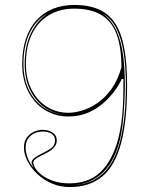

<svg xmlns="http://www.w3.org/2000/svg" viewBox="-20 -743 615 778"><path d="M262 15Q223 15 189 0Q155 -15 130 -39Q105 -63 91 -91Q77 -119 77 -145Q77 -170 88.5 -185.5Q100 -201 117.5 -209Q135 -217 153 -217Q168 -217 181 -212Q194 -207 202 -197.5Q210 -188 210 -174Q210 -161 203 -151Q196 -141 185.5 -133.5Q175 -126 162.5 -120Q150 -114 139.5 -108.5Q129 -103 122 -97Q115 -91 115 -84Q115 -74 124.5 -59.5Q134 -45 152.5 -31.5Q171 -18 198.5 -9Q226 0 262 0Q357 0 409.5 -71Q462 -142 475 -273Q477 -293 478 -311.5Q479 -330 479.5 -348.5Q480 -367 480 -385.5Q480 -404 480 -423H473Q466 -405 448 -379.5Q430 -354 403 -329Q376 -304 339.5 -287.5Q303 -271 257 -271Q205 -271 162.5 -297Q120 -323 95 -371Q70 -419 70 -484Q70 -540 84.5 -584.5Q99 -629 127 -660Q155 -691 194 -707Q233 -723 281 -723Q339 -723 380 -705Q421 -687 446.5 -648.5Q472 -610 483.5 -547.5Q495 -485 495 -396Q495 -253 470.5 -162Q446 -71 394.5 -28Q343 15 262 15ZM257 -286Q282 -286 312.5 -295Q343 -304 374 -325Q405 -346 431 -381.5Q457 -417 472 -470Q472 -553 452 -605.5Q432 -658 389.5 -683Q347 -708 281 -708Q222 -708 178 -681.5Q134 -655 109.5 -605Q85 -555 85 -484Q85 -424 108 -379.5Q131 -335 170 -310.5Q209 -286 257 -286ZM257 -278Q207 -278 167 -303.5Q127 -329 103.5 -375Q80 -421 80 -484Q80 -557 105.5 -609Q131 -661 174 -689Q150 -676 131.5 -656Q113 -636 100.5 -610Q88 -584 81.5 -552.5Q75 -521 75 -484Q75 -432 91.5 -391Q108 -350 137.5 -323Q167 -296 205 -285Q218 -281 231 -279.5Q244 -278 257 -278ZM84 -145Q84 -124 92.5 -102.5Q101 -81 117 -62Q115 -67 111.5 -73Q108 -79 108 -84Q108 -94 119.5 -103Q131 -112 157 -125Q188 -140 195.5 -150.5Q203 -161 203 -174Q203 -186 196.5 -194Q190 -202 179 -206Q168 -210 153 -210Q136 -210 120 -203Q104 -196 94 -181.5Q84 -167 84 -145ZM262 8Q344 8 394 -37Q444 -82 467 -172Q490 -262 490 -396Q490 -473 480.5 -531.5Q471 -590 450.5 -629.5Q430 -669 395 -689Q423 -670 443.5 -635Q464 -600 475 -542Q486 -484 486 -396Q486 -384 485.5 -366.5Q485 -349 484 -330.5Q483 -312 482 -296.5Q481 -281 480 -273Q470 -132 413.5 -62Q357 8 262 8Z"/></svg>

Font: Kalnia Glaze Thin
Style: Regular
Weight: 100
Version: Version 1.110